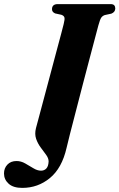

<svg xmlns="http://www.w3.org/2000/svg" viewBox="-104 -720 582 936"><path d="M375.5 -596Q372.5 -584.5 361.2 -542Q350 -499.5 333.8 -438.5Q317.5 -377.5 300 -309.8Q282.5 -242 266 -178.5Q249.5 -115 237.2 -67Q225 -19 220.5 1Q198 99.5 139.5 147.8Q81 196 4.5 196Q-39.5 196 -62 175.5Q-84.5 155 -84.5 125.5Q-84.5 100 -68 82.5Q-51.5 65 -23.5 65Q-1.5 65 19 76.8Q39.5 88.5 58.8 100.2Q78 112 96 112Q112 112 122 101.2Q132 90.5 133 67Q133 51.5 121 35Q109 18.5 94.8 -0.5Q80.5 -19.5 72.2 -43Q64 -66.5 71.5 -96Q76.5 -114 87.2 -154.5Q98 -195 112.2 -248.2Q126.5 -301.5 141.5 -358Q156.5 -414.5 170.2 -465.8Q184 -517 193.8 -553.8Q203.5 -590.5 206.5 -603Q212.5 -626.5 210 -635Q207.5 -643.5 195 -648L165 -654.5Q149.5 -661 149.5 -675Q149.5 -700 178 -700H434.5Q448 -700 453 -694Q458 -688 458 -678.5Q457.5 -661 439 -653.5L406.5 -646.5Q395.5 -642.5 389.5 -633.8Q383.5 -625 375.5 -596Z"/></svg>

Font: Fraunces 144pt Soft
Style: Bold Italic
Weight: 700
Italic angle: -16°
Version: Version 1.000;[b76b70a41]